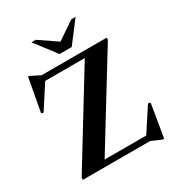

<svg xmlns="http://www.w3.org/2000/svg" viewBox="-219 -1052 1119 1217"><g transform="rotate(-30 340.0 -443.0)"><path d="M626.5 -705V-689.5L212 -15L145 -42.5H533.5L645 -213L662 -208.5L622 31.5H610.5L538 0H45V-15L459.5 -691.5L576.5 -662.5H152L42.5 -493L27 -497.5L71.5 -740H81L150.5 -705ZM381.5 -815.5H339.5L490.5 -918H522L405 -764.5H316.5L199 -918H230.5Z"/></g></svg>

Font: Newsreader 60pt SemiBold
Style: Regular
Weight: 600
Designer: Hugues Gentile
Foundry: Production Type
Version: Version 1.003